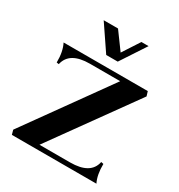

<svg xmlns="http://www.w3.org/2000/svg" viewBox="-171 -836 889 952"><g transform="rotate(30 274.0 -360.0)"><path d="M520 0H36L29 -25V-26L368 -499H195Q79 -499 62 -420L49 -422Q50 -484 29 -525H511L519 -499L179 -26H354Q471 -26 487 -105L501 -102Q500 -40 520 0ZM243 -577 146 -720H228L299 -623L362 -720H403L309 -577Z"/></g></svg>

Font: Uncial Antiqua
Style: Regular
Weight: 400
Designer: Astigmatic (AOETI)
Foundry: Astigmatic (AOETI)
Version: Version 1.000